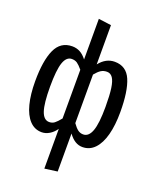

<svg xmlns="http://www.w3.org/2000/svg" viewBox="-176 -871 967 1191"><g transform="rotate(20 307.5 -275.5)"><path d="M265.6 -769.7 349.7 -758.5V-499.5Q392.3 -553.3 450.3 -553.3Q527.2 -553.3 557.9 -481.3Q588.7 -409.2 588.7 -270.8Q588.7 -184.6 571.8 -120.8Q554.9 -56.9 521.8 -22.1Q488.7 12.8 441 12.8Q389.7 12.8 349.7 -43.1V207.7L265.6 219V-43.1Q246.2 -15.9 221.8 -1.5Q197.4 12.8 172.3 12.8Q125.1 12.8 92.3 -22.1Q59.5 -56.9 43.1 -120.8Q26.7 -184.6 26.7 -270.8Q26.7 -407.2 60 -480.3Q93.3 -553.3 170.3 -553.3Q197.9 -553.3 221.3 -541Q244.6 -528.7 265.6 -501.5ZM125.1 -270.8Q125.1 -160 141.8 -111.3Q158.5 -62.6 194.4 -62.6Q214.4 -62.6 229 -73.6Q243.6 -84.6 265.6 -111.8V-433.3Q244.6 -458.5 230 -468.5Q215.4 -478.5 194.4 -478.5Q158.5 -478.5 141.8 -430Q125.1 -381.5 125.1 -270.8ZM349.7 -432.3V-111.8Q368.2 -85.6 383.6 -74.1Q399 -62.6 419 -62.6Q455.4 -62.6 473.3 -111.8Q491.3 -161 491.3 -270.8Q491.3 -346.7 484.9 -391.8Q478.5 -436.9 464.1 -457.7Q449.7 -478.5 426.2 -478.5Q403.6 -478.5 386.7 -467.7Q369.7 -456.9 349.7 -432.3Z"/></g></svg>

Font: Fira Code Fixed Retina
Style: Regular
Weight: 450
Monospace: yes
Designer: Carrois Corporate, Edenspiekermann AG, Nikita Prokopov
Foundry: Carrois Corporate, Edenspiekermann AG, Nikita Prokopov
Version: Version 5.002